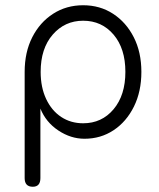

<svg xmlns="http://www.w3.org/2000/svg" viewBox="-20 -518 606 732"><path d="M105 194Q74 194 74 161V-244Q74 -319 103 -376Q132 -433 182.5 -465.5Q233 -498 297 -498Q361 -498 411 -465.5Q461 -433 490 -376Q519 -319 519 -244Q519 -169 490.5 -111.5Q462 -54 413 -21.5Q364 11 302 11Q250 11 202.5 -20.5Q155 -52 134 -104V161Q134 194 105 194ZM297 -48Q368 -48 413 -101.5Q458 -155 458 -244Q458 -333 413 -386Q368 -439 297 -439Q227 -439 181 -386Q135 -333 135 -244Q135 -185 156 -140.5Q177 -96 213.5 -72Q250 -48 297 -48Z"/></svg>

Font: Zen Maru Gothic
Style: Regular
Weight: 400
Designer: Yoshimichi Ohira
Foundry: Positype
Version: Version 1.002